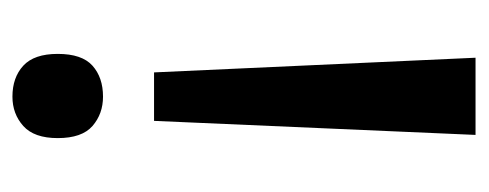

<svg xmlns="http://www.w3.org/2000/svg" viewBox="-252 -502 766 301"><g transform="rotate(90 130.5 -351.0)"><path d="M169 -210H93L70 -714H191ZM64 -59Q64 -97 82.5 -113.5Q101 -130 131 -130Q158 -130 177 -113.5Q196 -97 196 -59Q196 -22 177 -5Q158 12 131 12Q101 12 82.5 -5Q64 -22 64 -59Z"/></g></svg>

Font: Noto Sans Lao Looped UI SmCd Med
Style: Regular
Weight: 500
Width: 4
Designer: Mark Frömberg, Ben Mitchell
Foundry: The Fontpad Ltd
Version: Version 1.001; ttfautohint (v1.8.4.7-5d5b)